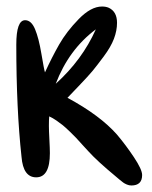

<svg xmlns="http://www.w3.org/2000/svg" viewBox="-20 -568 466 589"><path d="M314 -544Q339 -532 339 -498Q339 -474 329.5 -449Q320 -424 298 -394.5Q276 -365 264 -350.5Q252 -336 220.5 -303Q189 -270 187 -268Q287 -214 339 -155Q366 -123 391 -85.5Q416 -48 416 -31Q416 1 383 1Q376 1 369 -2Q362 -5 358 -8Q354 -11 346 -17.5Q338 -24 336 -26Q278 -74 251 -104Q249 -106 233.5 -123Q218 -140 213.5 -145Q209 -150 195 -163.5Q181 -177 173 -183.5Q165 -190 153.5 -198Q142 -206 131 -211Q130 -201 130 -182Q130 -168 131.5 -140Q133 -112 133 -98Q133 -24 91 -24Q51 -24 46 -87Q30 -233 30 -431Q30 -506 57 -506Q76 -506 87.5 -478.5Q99 -451 107 -403Q115 -355 118 -346Q139 -392 161.5 -431.5Q184 -471 221.5 -509.5Q259 -548 293 -548Q305 -548 314 -544ZM274 -478Q191 -416 151 -311Q232 -384 274 -478Z"/></svg>

Font: Because We Mentor
Style: Regular
Weight: 400
Designer: Liz Wetzel, Aaron Williamson, Russ McMullin
Foundry: Red Hat
Version: Version 1.000